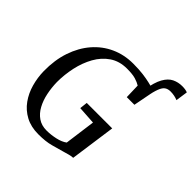

<svg xmlns="http://www.w3.org/2000/svg" viewBox="-223 -1055 1245 1245"><g transform="rotate(45 400.0 -432.5)"><path d="M618 -605 593 -685Q605 -761.5 627.8 -802Q650.5 -842.5 682 -857.8Q713.5 -873 750 -873Q765 -873 777.8 -871Q790.5 -869 799.5 -865L787.5 -782Q774 -788 756.5 -791.5Q739 -795 721.5 -795Q697.5 -795 681.8 -784.2Q666 -773.5 654.8 -744.2Q643.5 -715 633 -660ZM311 8Q242.5 8 192.8 -18.8Q143 -45.5 110.8 -90.5Q78.5 -135.5 62.8 -191.5Q47 -247.5 46 -306Q44.5 -407 72.2 -489Q100 -571 150.8 -629.8Q201.5 -688.5 270.8 -720Q340 -751.5 422 -751.5Q475 -751.5 513 -746.5Q551 -741.5 577.5 -735.2Q604 -729 622.5 -724Q628.5 -722.5 633.8 -721Q639 -719.5 645 -718L616 -568H546L543 -671Q524 -683 495.8 -691.5Q467.5 -700 416.5 -700Q347.5 -700 298 -666.2Q248.5 -632.5 217.2 -576.5Q186 -520.5 171.2 -452.8Q156.5 -385 156.5 -317Q157.5 -266 167.5 -217.8Q177.5 -169.5 198.5 -130.8Q219.5 -92 252.2 -69.5Q285 -47 330.5 -47Q370.5 -47 412 -56.2Q453.5 -65.5 479 -84.5L507.5 -296.5L383 -304.5L389 -358H622.5L578.5 -44Q564 -44 545.8 -39Q527.5 -34 507 -28Q468.5 -17 422.8 -4.5Q377 8 311 8Z"/></g></svg>

Font: Merriweather Light 18pt
Style: Italic
Weight: 400
Italic angle: -7.8°
Version: Version 2.101